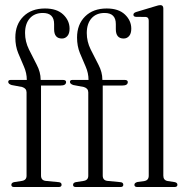

<svg xmlns="http://www.w3.org/2000/svg" viewBox="-20 -750 746 770"><path d="M144.5 -46Q144.5 -26.5 163.5 -24.5L215.5 -19.5Q227 -18.5 227 -9Q227 0 215.5 0H36.5Q25.5 0 25.5 -8.5Q25.5 -17 36 -19.5L68 -24.5Q86.5 -27.5 86.5 -45V-379.5Q86.5 -395.5 69 -401L26.5 -409Q13 -413.5 13 -421.5Q13 -429.5 23 -429.5H87.5Q87.5 -457 76 -483Q64.5 -509 53 -537Q41.5 -565 41.5 -599.5Q41.5 -652 73.8 -684Q106 -716 160.5 -716Q208 -716 233.5 -691.8Q259 -667.5 259 -635Q259 -615.5 250.2 -605.5Q241.5 -595.5 228.5 -595.5Q197 -595.5 197 -633V-653.5Q197 -698 152 -698Q118.5 -698 99.5 -676.5Q80.5 -655 80.5 -617.5Q80.5 -583.5 96 -552Q111.5 -520.5 127.2 -490.5Q143 -460.5 143 -431V-429.5H232Q245 -429.5 245 -421Q245 -407 223 -407H144.5ZM392 -46Q392 -26.5 411 -24.5L463 -19.5Q474.5 -18.5 474.5 -9Q474.5 0 463 0H284Q273 0 273 -8.5Q273 -17 283.5 -19.5L315.5 -24.5Q334 -27.5 334 -45V-379.5Q334 -395.5 316.5 -401L274 -409Q260.5 -413.5 260.5 -421.5Q260.5 -429.5 270.5 -429.5H335Q335 -457 323.5 -483Q312 -509 300.5 -537Q289 -565 289 -599.5Q289 -652 321.2 -684Q353.5 -716 408 -716Q455.5 -716 481 -691.8Q506.5 -667.5 506.5 -635Q506.5 -615.5 497.8 -605.5Q489 -595.5 476 -595.5Q444.5 -595.5 444.5 -633V-653.5Q444.5 -698 399.5 -698Q366 -698 347 -676.5Q328 -655 328 -617.5Q328 -583.5 343.5 -552Q359 -520.5 374.8 -490.5Q390.5 -460.5 390.5 -431V-429.5H479.5Q492.5 -429.5 492.5 -421Q492.5 -407 470.5 -407H392ZM635 -716V-45.5Q635 -27 652.5 -24L681.5 -19.5Q691.5 -17 691.5 -9Q691.5 0 680 0H530.5Q519 0 519 -9Q519 -16.5 530.5 -20L559 -24Q576.5 -27 576.5 -45.5V-667Q576.5 -681 565 -682L524.5 -682.5Q515 -683.5 515 -691Q515 -698.5 526.5 -702L603 -725Q616.5 -729.5 623 -729.5Q635 -729.5 635 -716Z"/></svg>

Font: Fraunces 144pt S050 Light
Style: Regular
Weight: 300
Version: Version 1.000; ttfautohint (v1.8.3)